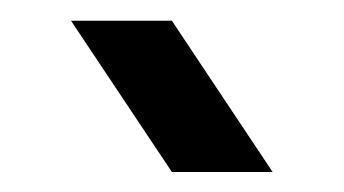

<svg xmlns="http://www.w3.org/2000/svg" viewBox="-20 -899 333 186"><path d="M48.8 -878.9H146.5L244.1 -732.4H146.5Z"/></svg>

Font: BabelStone Runic Elder Futhark
Style: Regular
Weight: 400
Designer: Andrew West
Foundry: BabelStone
Version: Version 3.005 March 14, 2022